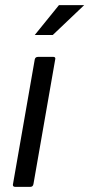

<svg xmlns="http://www.w3.org/2000/svg" viewBox="-20 -726 347 746"><path d="M98 0H39Q30 0 30 -8L115 -495Q117 -505 128 -505H187Q195 -505 195 -498L110 -11Q108 0 98 0ZM185 -590H115L209 -706H307Z"/></svg>

Font: YamahaIndonesia935. App
Style: Italic
Weight: 400
Italic angle: -10°
Designer: Dalton Maag Ltd
Foundry: Dalton Maag Ltd
Version: Version 1.002; January 01, 2024; Regular/Italic